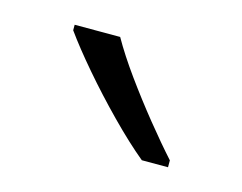

<svg xmlns="http://www.w3.org/2000/svg" viewBox="-41 -820 339 269"><g transform="rotate(15 129.0 -685.5)"><path d="M106 -765Q119 -742 138.5 -715Q158 -688 179 -662Q200 -636 218 -616V-606H180Q157 -625 130 -652.5Q103 -680 79 -708Q55 -736 40 -757V-765Z"/></g></svg>

Font: Noto Sans Sinhala SemiCondensed Light
Style: Regular
Weight: 300
Width: 4
Designer: Jelle Bosma - Monotype Design Team
Foundry: Monotype Imaging Inc.
Version: Version 2.006; ttfautohint (v1.8.4.7-5d5b)